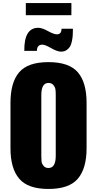

<svg xmlns="http://www.w3.org/2000/svg" viewBox="-20 -1231 639 1264"><path d="M150 -1131V-1211H450V-1131ZM382 -891Q357 -891 317 -914Q277 -937 259 -937Q223 -937 223 -896H140Q138 -1048 232 -1048Q257 -1048 295.5 -1026.5Q334 -1005 355 -1005Q385 -1005 385 -1042H460Q460 -1018 459 -1000.5Q458 -983 453.5 -960.5Q449 -938 441 -924.5Q433 -911 418 -901Q403 -891 382 -891ZM299 13Q164 13 106.5 -54.5Q49 -122 49 -255V-554Q49 -688 106 -755Q163 -822 299 -822Q435 -822 492.5 -755Q550 -688 550 -554V-255Q550 -122 492.5 -54.5Q435 13 299 13ZM299 -125Q347 -125 347 -205V-605Q347 -628 345 -642.5Q343 -657 331.5 -671Q320 -685 299 -685Q252 -685 252 -605V-205Q252 -182 253.5 -168Q255 -154 266.5 -139.5Q278 -125 299 -125Z"/></svg>

Font: Oswald Heavy
Style: Regular
Weight: 400
Designer: Vernon Adams
Foundry: Vernon Adams
Version: Version 4.101